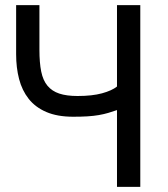

<svg xmlns="http://www.w3.org/2000/svg" viewBox="-20 -730 655 750"><path d="M437 -710H528V0H437V-300Q420 -294 403 -289Q386 -284 366 -280.5Q346 -277 321.5 -275.5Q297 -274 266 -274Q204 -274 161 -292.5Q118 -311 92 -344Q66 -377 54.5 -421.5Q43 -466 43 -518V-710H134V-535Q134 -485 141 -450.5Q148 -416 165.5 -395Q183 -374 211.5 -364.5Q240 -355 283 -355Q340 -355 378.5 -365.5Q417 -376 437 -392Z"/></svg>

Font: Raleway Medium Alt1
Style: Regular
Weight: 500
Designer: Matt McInerney, Pablo Impallari, Rodrigo Fuenzalida
Foundry: Matt McInerney, Pablo Impallari, Rodrigo Fuenzalida
Version: Version 3.000g; ttfautohint (v1.5) -l 8 -r 28 -G 28 -x 14 -D